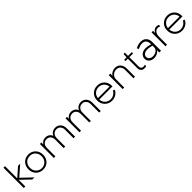

<svg xmlns="http://www.w3.org/2000/svg" viewBox="598 -2805 4897 4897"><g transform="rotate(-45 3046.5 -356.5)"><path d="M84 -733H140V-291L381 -503H458L188 -266L467 0H391L140 -240V0H84Z M1035 -251Q1035 -133 960.5 -56.5Q886 20 770 20Q654 20 579.5 -56Q505 -132 505 -251Q505 -370 579.5 -446.5Q654 -523 770 -523Q885 -523 960 -446.5Q1035 -370 1035 -251ZM980 -251Q980 -347 921 -409Q862 -471 770 -471Q678 -471 619 -409Q560 -347 560 -251Q560 -156 619.5 -93.5Q679 -31 770 -31Q861 -31 920.5 -93.5Q980 -156 980 -251Z M1169 0V-503H1223V-431Q1246 -474 1287.5 -498.5Q1329 -523 1383 -523Q1447 -523 1494.5 -490.5Q1542 -458 1559 -404Q1579 -459 1627 -490.5Q1675 -522 1739 -522Q1826 -522 1881 -462Q1936 -402 1936 -306V0H1880V-306Q1880 -380 1839.5 -425.5Q1799 -471 1734 -471Q1665 -471 1622 -425Q1579 -379 1579 -306V0H1524V-306Q1524 -380 1484 -425.5Q1444 -471 1379 -471Q1309 -471 1267 -425.5Q1225 -380 1225 -306V0Z M2094 0V-503H2148V-431Q2171 -474 2212.5 -498.5Q2254 -523 2308 -523Q2372 -523 2419.5 -490.5Q2467 -458 2484 -404Q2504 -459 2552 -490.5Q2600 -522 2664 -522Q2751 -522 2806 -462Q2861 -402 2861 -306V0H2805V-306Q2805 -380 2764.5 -425.5Q2724 -471 2659 -471Q2590 -471 2547 -425Q2504 -379 2504 -306V0H2449V-306Q2449 -380 2409 -425.5Q2369 -471 2304 -471Q2234 -471 2192 -425.5Q2150 -380 2150 -306V0Z M3255 -31Q3318 -31 3372.5 -65.5Q3427 -100 3448 -152L3498 -136Q3474 -68 3406 -24Q3338 20 3257 20Q3139 20 3062.5 -57.5Q2986 -135 2986 -254Q2986 -371 3062 -447Q3138 -523 3255 -523Q3370 -523 3443.5 -447Q3517 -371 3517 -254V-233H3042Q3048 -144 3107.5 -87.5Q3167 -31 3255 -31ZM3043 -283H3460Q3452 -366 3394.5 -418.5Q3337 -471 3253 -471Q3168 -471 3109.5 -418.5Q3051 -366 3043 -283Z M3894 -523Q3988 -523 4042.5 -460Q4097 -397 4097 -296V0H4042V-296Q4042 -375 4002 -423Q3962 -471 3890 -471Q3816 -471 3762 -421Q3708 -371 3708 -297V0H3652V-503H3708V-419Q3733 -466 3784 -494.5Q3835 -523 3894 -523Z M4293 -114V-455H4207V-502H4295L4301 -618H4348V-502H4483V-455H4348V-115Q4348 -77 4369.5 -53.5Q4391 -30 4427 -29Q4459 -29 4492 -39V9Q4461 20 4417 20Q4361 20 4327 -16.5Q4293 -53 4293 -114Z M5035 -316V0H4973V-82Q4945 -38 4891 -13Q4837 12 4782 12Q4700 12 4646.5 -33.5Q4593 -79 4593 -154Q4593 -204 4620 -243Q4647 -282 4694 -304Q4741 -326 4799 -326Q4877 -326 4973 -295V-316Q4973 -383 4937.5 -429.5Q4902 -476 4822 -476Q4752 -476 4668 -430L4643 -481Q4738 -531 4827 -531Q4926 -531 4980.5 -472.5Q5035 -414 5035 -316ZM4973 -163V-246Q4887 -272 4808 -272Q4743 -272 4698.5 -239.5Q4654 -207 4654 -157Q4654 -105 4693.5 -74.5Q4733 -44 4792 -44Q4852 -44 4905.5 -75Q4959 -106 4973 -163Z M5391 -522Q5427 -522 5464 -506V-453Q5425 -471 5388 -471Q5326 -471 5289 -420Q5252 -369 5252 -286V0H5196V-503H5250V-424Q5293 -522 5391 -522Z M5780 -31Q5843 -31 5897.5 -65.5Q5952 -100 5973 -152L6023 -136Q5999 -68 5931 -24Q5863 20 5782 20Q5664 20 5587.5 -57.5Q5511 -135 5511 -254Q5511 -371 5587 -447Q5663 -523 5780 -523Q5895 -523 5968.5 -447Q6042 -371 6042 -254V-233H5567Q5573 -144 5632.5 -87.5Q5692 -31 5780 -31ZM5568 -283H5985Q5977 -366 5919.5 -418.5Q5862 -471 5778 -471Q5693 -471 5634.5 -418.5Q5576 -366 5568 -283Z"/></g></svg>

Font: Metropolitano Light
Style: Regular
Weight: 300
Designer: Fonts by Alex Slobzheninov & Chris M. Simpson / Changes by Cristiano Sobral
Foundry: Fonts by Alex Slobzheninov & Chris M. Simpson / Changes by Cristiano Sobral
Version: Version 1.00;August 30, 2020;FontCreator 13.0.0.2681 64-bit